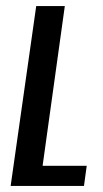

<svg xmlns="http://www.w3.org/2000/svg" viewBox="-20 -611 338 631"><path d="M15 0 99 -591H193L120 -66H265L256 0Z"/></svg>

Font: Alumni Sans SemiBold
Style: Italic
Weight: 600
Italic angle: -8°
Version: Version 1.016